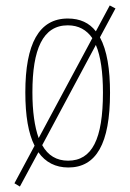

<svg xmlns="http://www.w3.org/2000/svg" viewBox="-20 -605 478 705"><path d="M384 -264C384 -351 373 -420 347 -468L404 -574L383 -585L332 -490C308 -521 274 -537 229 -537C123 -537 73 -444 73 -266C73 -180 84 -115 107 -70L33 68L53 80L121 -46C147 -9 184 10 231 10C333 10 384 -77 384 -264ZM99 -266C99 -424 137 -512 229 -512C269 -512 298 -495 319 -465L122 -98C107 -140 99 -196 99 -266ZM358 -265C358 -94 318 -15 230 -15C188 -15 156 -34 135 -72L332 -440C350 -398 358 -338 358 -265Z"/></svg>

Font: Noto Sans Arabic ExtCond Thin
Style: Regular
Weight: 100
Width: 2
Designer: Monotype Design Team, Nadine Chahine, Nizar Qandah and Khaled Hosny
Foundry: Monotype Imaging Inc.
Version: Version 2.012